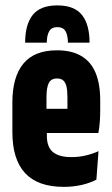

<svg xmlns="http://www.w3.org/2000/svg" viewBox="-20 -702 424 729"><path d="M222 7.5Q123.5 7.5 75.2 -44.8Q27 -97 27 -200.5V-313Q27 -410 68.8 -460.5Q110.5 -511 196.5 -511Q252 -511 288.5 -489.5Q325 -468 342.8 -425.8Q360.5 -383.5 360.5 -321V-284Q360.5 -262 359 -240.2Q357.5 -218.5 353.5 -197H236Q236 -242 236 -275.2Q236 -308.5 236 -333Q236 -357.5 232.5 -373Q229 -388.5 220.5 -396.2Q212 -404 196.5 -404Q174 -404 165.2 -386.8Q156.5 -369.5 156.5 -333V-252.5L158 -230.5V-185.5Q158 -164.5 163.8 -149.2Q169.5 -134 181.2 -124.5Q193 -115 210.2 -110.2Q227.5 -105.5 251 -105.5Q280 -105.5 306 -111.8Q332 -118 354 -128L346 -20Q323 -7.5 290.8 0Q258.5 7.5 222 7.5ZM111 -197V-289H324.5V-197ZM197.5 -681.5Q262.5 -681.5 291.2 -645.2Q320 -609 320 -540H238Q237.5 -569 228.5 -584Q219.5 -599 197.5 -599Q176.5 -599 167.2 -584Q158 -569 157.5 -540H75.5Q75.5 -609 104.2 -645.2Q133 -681.5 197.5 -681.5Z"/></svg>

Font: Anek Latin Condensed
Style: Bold
Weight: 700
Width: 3
Designer: Yesha Goshar
Foundry: Ek Type
Version: Version 1.003